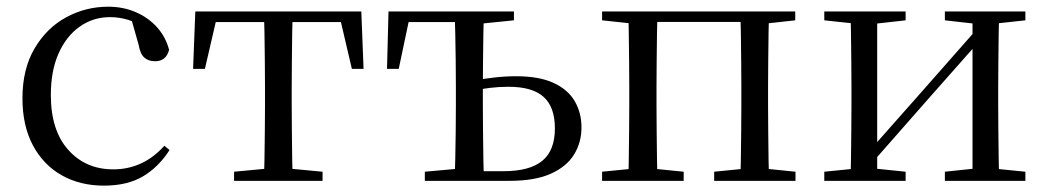

<svg xmlns="http://www.w3.org/2000/svg" viewBox="-20 -551 3189 585"><path d="M296.6 14.6Q223.8 14.6 167.8 -17.1Q111.8 -48.8 80.1 -108.5Q48.4 -168.3 48.4 -251.4Q48.4 -340.7 85.2 -403.2Q121.9 -465.8 181.5 -498.2Q241 -530.6 309.8 -530.6Q354.5 -530.6 392.7 -514.4Q430.9 -498.1 457.7 -468.8Q484.5 -439.5 495.2 -399.3Q486.3 -364.4 452.7 -364.4Q432 -364.4 419.6 -375.7Q407.1 -386.9 402.7 -413.5L377.7 -501.6L427.8 -461.9Q397.5 -482.4 370.4 -490.6Q343.3 -498.8 315 -498.8Q263.9 -498.8 222.9 -469.9Q182 -441 158.5 -388.2Q134.9 -335.4 134.9 -261.5Q134.9 -153.9 187.9 -94.5Q240.8 -35 325.2 -35Q370 -35 408.9 -52.7Q447.9 -70.3 480.8 -106.9L496.6 -93.9Q463.6 -42.3 415.9 -13.8Q368.2 14.6 296.6 14.6Z M568.3 -341.2 575.1 -516H1080.9L1087.7 -341.2H1052.1L1011.8 -513.4L1054.2 -483.7H601.7L644.2 -513.4L604.3 -341.2ZM693.2 0V-27.8L807.9 -38.6H848.3L962.8 -27.8V0ZM784.2 0Q785.2 -24.4 785.8 -65.3Q786.4 -106.3 786.9 -150.3Q787.4 -194.3 787.4 -228.5V-288.3Q787.4 -321.7 786.9 -365.7Q786.4 -409.7 785.8 -450.7Q785.2 -491.8 784.2 -516H871.8Q870.8 -491.8 870.3 -450.7Q869.8 -409.7 869.3 -365.7Q868.8 -321.7 868.8 -288.3V-228.5Q868.8 -194.3 869.3 -150.3Q869.8 -106.3 870.3 -65.3Q870.8 -24.4 871.8 0Z M1410.5 0V-29.4H1514.2Q1593.4 -29.4 1632 -60.8Q1670.7 -92.3 1670.7 -159.7Q1670.7 -224.7 1636.5 -255.6Q1602.4 -286.6 1529.6 -286.6Q1500.2 -286.6 1472.3 -283.2Q1444.5 -279.8 1416.3 -273.8V-304.8Q1450 -310.5 1484.2 -314.6Q1518.3 -318.7 1552.2 -318.7Q1622.8 -318.7 1666.6 -298.4Q1710.5 -278.1 1731.1 -242.8Q1751.7 -207.5 1751.7 -162.8Q1751.7 -117.1 1729.1 -80.3Q1706.5 -43.4 1658.3 -21.7Q1610.1 0 1532 0ZM1365.2 0Q1366.2 -24.4 1367.1 -65.3Q1368 -106.3 1368.5 -150.3Q1369 -194.3 1369 -228.5V-288.3Q1369 -321.7 1368.5 -365.7Q1368 -409.7 1367.1 -450.7Q1366.2 -491.8 1365.2 -516H1454.4Q1453.4 -491.8 1452.8 -450.7Q1452.2 -409.7 1451.7 -365.7Q1451.2 -321.7 1451.2 -288.3V-228.5Q1451.2 -194.3 1451.7 -150.3Q1452.2 -106.3 1452.8 -65.3Q1453.4 -24.4 1454.4 0ZM1159.2 -341.2 1163.7 -516H1410.9V-483.7H1190.6L1231.2 -513.4L1194.9 -341.2ZM1274.4 0V-27.8L1394.4 -38.6H1410.5V0ZM1410.9 -477.4V-516H1545.9V-489.1L1430.8 -477.4Z M1894.1 0Q1895.3 -24.4 1895.8 -65.3Q1896.3 -106.3 1896.8 -150.3Q1897.3 -194.3 1897.3 -228.5V-288.3Q1897.3 -321.7 1896.8 -365.7Q1896.3 -409.7 1895.8 -450.7Q1895.3 -491.8 1894.1 -516H1983.3Q1982.3 -491.8 1981.8 -450.7Q1981.3 -409.7 1980.8 -365.7Q1980.3 -321.7 1980.3 -288.3V-228.5Q1980.3 -194.3 1980.8 -150.3Q1981.3 -106.3 1981.8 -65.3Q1982.3 -24.4 1983.3 0ZM2235.8 0Q2236.8 -24.4 2237.3 -65.3Q2237.8 -106.3 2238.3 -150.3Q2238.8 -194.3 2238.8 -228.5V-288.3Q2238.8 -321.7 2238.3 -365.7Q2237.8 -409.7 2237.3 -450.7Q2236.8 -491.8 2235.8 -516H2323.2Q2322.2 -491.8 2321.7 -450.7Q2321.2 -409.7 2320.7 -365.7Q2320.2 -321.7 2320.2 -288.3V-228.5Q2320.2 -194.3 2320.7 -150.3Q2321.2 -106.3 2321.7 -65.3Q2322.2 -24.4 2323.2 0ZM1814.5 0V-27.8L1923.7 -38.6H1955.7L2063.1 -27.8V0ZM2156 0V-27.8L2264.4 -38.6H2297.4L2403.8 -27.8V0ZM1814.5 -489.1V-516H1938V-477.4H1923.7ZM2279.7 -477.4V-516H2403V-489.1L2297.4 -477.4ZM1938 -484.1V-516H2279.7V-484.1Z M2491.5 0V-27.8L2599.7 -38.6H2634.3L2739.3 -27.8V0ZM2858.9 0V-27.8L2961.6 -38.6H2996L3104.2 -27.8V0ZM2571.1 0Q2572.3 -24.4 2572.8 -65.3Q2573.3 -106.3 2573.8 -150.3Q2574.3 -194.3 2574.3 -228.5V-288.3Q2574.3 -321.7 2573.8 -365.7Q2573.3 -409.7 2572.8 -450.7Q2572.3 -491.8 2571.1 -516H2652.7V0ZM2630.1 -46.9 2594.9 -65.8H2606.3L2783.2 -265.6L2964 -470.9L2997.7 -451H2986.4L2808.1 -249.4ZM2943.1 0V-516H3024.4Q3023.4 -491.8 3022.9 -450.7Q3022.4 -409.7 3021.9 -365.7Q3021.4 -321.7 3021.4 -288.3V-228.5Q3021.4 -194.3 3021.9 -150.3Q3022.4 -106.3 3022.9 -65.3Q3023.4 -24.4 3024.4 0ZM2491.5 -489.1V-516H2739.3V-489.1L2635.1 -477.4H2600.7ZM2858.9 -489.1V-516H3104.2V-489.1L2996.8 -477.4H2962.4Z"/></svg>

Font: Noto Serif SC ExtraLight
Style: Regular
Weight: 200
Designer: Ryoko NISHIZUKA 西塚涼子 (kana & ideographs); Frank Grießhammer (Latin, Greek & Cyrillic); Wenlong ZHANG 张文龙 (bopomofo); San
Foundry: Adobe
Version: Version 2.002-H1;hotconv 1.1.0;makeotfexe 2.6.0